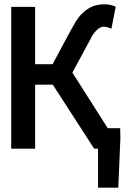

<svg xmlns="http://www.w3.org/2000/svg" viewBox="-20 -690 611 891"><path d="M32 -658H143V-392H224L306 -545Q312 -556 318.5 -567Q325 -578 331 -589Q338 -600 345.5 -610Q353 -620 363 -629Q381 -647 405.5 -658.5Q430 -670 465 -670Q475 -670 485.5 -668.5Q496 -667 506 -663L517 -659L497 -557L480 -563Q472 -566 463 -566Q441 -566 422 -543Q414 -534 405 -519Q402 -512 398.5 -505.5Q395 -499 392 -494L316 -353L480 -95H538V-82Q538 -70 538.5 -57.5Q539 -45 538 -33L529 181H435V0H417L225 -297H143V0H32Z"/></svg>

Font: Codetta
Style: Bold
Weight: 700
Designer: Ulrich Proeller
Foundry: PROSA GmbH
Version: Version 2.00;September 29, 2018;FontCreator 11.5.0.2427 64-b